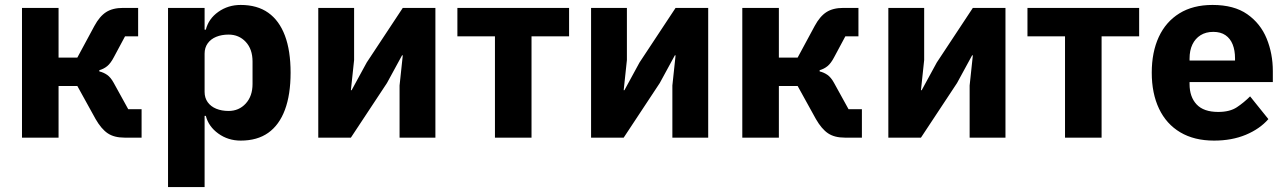

<svg xmlns="http://www.w3.org/2000/svg" viewBox="-20 -557 5207 777"><path d="M69 0V-525H217V-324H293L362 -452Q383 -491 409.5 -508Q436 -525 478 -525H539V-410H486L441 -326Q428 -301 414 -289.5Q400 -278 382 -273V-268Q399 -264 413.5 -254Q428 -244 440 -222L499 -115H553V0H484Q442 0 416 -17.5Q390 -35 367 -75L293 -209H217V0Z M660 200V-525H808V-437H813Q824 -481 863.5 -509Q903 -537 954 -537Q1021 -537 1065.5 -505.5Q1110 -474 1133 -413Q1156 -352 1156 -263Q1156 -174 1133 -112.5Q1110 -51 1065.5 -19.5Q1021 12 954 12Q903 12 863.5 -16.5Q824 -45 813 -88H808V200ZM905 -108Q947 -108 974.5 -138Q1002 -168 1002 -217V-308Q1002 -358 974.5 -387.5Q947 -417 905 -417Q877 -417 855 -408Q833 -399 820.5 -381.5Q808 -364 808 -340V-185Q808 -161 820.5 -143.5Q833 -126 855 -117Q877 -108 905 -108Z M1268 0V-525H1413V-314L1400 -192H1403L1464 -304L1610 -525H1742V0H1597V-211L1610 -333H1607L1546 -221L1400 0Z M1983 0V-410H1831V-525H2283V-410H2131V0Z M2372 0V-525H2517V-314L2504 -192H2507L2568 -304L2714 -525H2846V0H2701V-211L2714 -333H2711L2650 -221L2504 0Z M2984 0V-525H3132V-324H3208L3277 -452Q3298 -491 3324.5 -508Q3351 -525 3393 -525H3454V-410H3401L3356 -326Q3343 -301 3329 -289.5Q3315 -278 3297 -273V-268Q3314 -264 3328.5 -254Q3343 -244 3355 -222L3414 -115H3468V0H3399Q3357 0 3331 -17.5Q3305 -35 3282 -75L3208 -209H3132V0Z M3575 0V-525H3720V-314L3707 -192H3710L3771 -304L3917 -525H4049V0H3904V-211L3917 -333H3914L3853 -221L3707 0Z M4290 0V-410H4138V-525H4590V-410H4438V0Z M4893 12Q4813 12 4756.5 -21.5Q4700 -55 4670.5 -117Q4641 -179 4641 -263Q4641 -346 4669.5 -407.5Q4698 -469 4753 -503Q4808 -537 4887 -537Q4974 -537 5027.5 -499.5Q5081 -462 5106 -401Q5131 -340 5131 -269V-225H4794V-217Q4794 -165 4822.5 -134.5Q4851 -104 4910 -104Q4957 -104 4985.5 -123Q5014 -142 5039 -167L5113 -75Q5078 -35 5021.5 -11.5Q4965 12 4893 12ZM4890 -428Q4860 -428 4838.5 -414.5Q4817 -401 4805.5 -377Q4794 -353 4794 -320V-312H4978V-321Q4978 -353 4968.5 -377Q4959 -401 4939.5 -414.5Q4920 -428 4890 -428Z"/></svg>

Font: IBM Plex Sans
Style: Bold
Weight: 700
Designer: Mike Abbink, Paul van der Laan, Pieter van Rosmalen
Foundry: Bold Monday
Version: Version 3.201